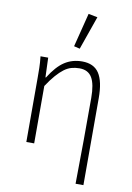

<svg xmlns="http://www.w3.org/2000/svg" viewBox="-101 -819 730 1061"><g transform="rotate(10 264.5 -288.5)"><path d="M400 180Q402 59 402.5 -63Q403 -185 403 -302Q403 -379 381.5 -415.5Q360 -452 311 -452Q287 -452 266 -446Q245 -440 225 -425Q205 -410 183 -385Q161 -360 136 -322V0H92V-358Q92 -387 91.5 -415Q91 -443 87 -480H130L134 -370H137Q178 -436 221 -464Q264 -492 319 -492Q385 -492 414.5 -447Q444 -402 444 -308V180ZM260 -567 308 -757 359 -747 293 -559Z"/></g></svg>

Font: hySource Sans Pro Light
Style: Regular
Weight: 300
Designer: Paul D. Hunt
Foundry: Adobe Systems Incorporated
Version: Version 2.021;PS 2.000;hotconv 1.0.86;makeotf.lib2.5.63406